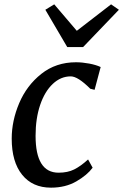

<svg xmlns="http://www.w3.org/2000/svg" viewBox="-20 -855 568 885"><path d="M306 -503Q260 -503 223 -468Q186 -433 165 -371Q144 -309 144 -229Q144 -59 250 -59Q292 -59 322 -74Q352 -89 386 -120L407 -82Q382 -48 332 -19Q282 10 215 10Q130 10 82 -49.5Q34 -109 34 -216Q34 -298 68.5 -379.5Q103 -461 170.5 -514.5Q238 -568 330 -568Q359 -568 391 -562Q423 -556 444 -546L416 -441L396 -446Q339 -503 306 -503ZM230 -835 334 -713 492 -835 528 -810 363 -638H290L189 -810Z"/></svg>

Font: Koeln Type Serif
Style: Italic
Weight: 400
Italic angle: -8°
Designer: Eben Sorkin
Foundry: Eben Sorkin
Version: Version 2.002